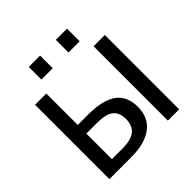

<svg xmlns="http://www.w3.org/2000/svg" viewBox="-183 -825 965 965"><g transform="rotate(-45 300.0 -342.5)"><path d="M207.5 -304.7Q307.6 -304.7 358.9 -268.8Q410.2 -232.9 410.2 -155.3Q410.2 -80.1 357.4 -40Q304.7 0 208 0H51.8V-528.3H131.8V-304.7ZM131.8 -62H207.5Q268.6 -62 296.6 -85Q324.7 -107.9 324.7 -155.3Q324.7 -201.2 297.1 -222.4Q269.5 -243.7 208 -243.7H131.8ZM467.8 0V-528.3H547.9V0ZM356.4 -595.2V-685.1H436V-595.2ZM164.1 -595.2V-685.1H244.6V-595.2Z"/></g></svg>

Font: Liberation Mono
Style: Regular
Weight: 400
Monospace: yes
Designer: Steve Matteson
Foundry: Ascender Corporation
Version: Version 2.1.5